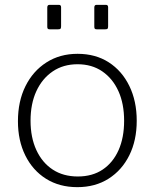

<svg xmlns="http://www.w3.org/2000/svg" viewBox="-20 -762 638 792"><path d="M232 -732V-654Q232 -647 230 -644Q228 -641 219 -641H186Q179 -641 177 -643.5Q175 -646 175 -652V-731Q175 -742 184 -742H223Q232 -742 232 -732ZM426 -732V-654Q426 -647 424 -644Q422 -641 413 -641H380Q373 -641 371 -643.5Q369 -646 369 -652V-731Q369 -742 378 -742H417Q426 -742 426 -732ZM299 10Q225 10 170 -24.5Q115 -59 84.5 -120.5Q54 -182 54 -262Q54 -344 85 -406.5Q116 -469 171.5 -504.5Q227 -540 300 -540Q374 -540 428.5 -505Q483 -470 513.5 -407.5Q544 -345 544 -264Q544 -183 513.5 -121.5Q483 -60 428 -25Q373 10 299 10ZM301 -34Q361 -34 403.5 -62.5Q446 -91 469 -142.5Q492 -194 492 -264Q492 -334 468.5 -386Q445 -438 402 -467.5Q359 -497 300 -497Q241 -497 197.5 -467.5Q154 -438 130 -386Q106 -334 106 -264Q106 -195 130 -143Q154 -91 197.5 -62.5Q241 -34 301 -34Z"/></svg>

Font: Libre Franklin ExtraLight
Style: Regular
Weight: 250
Designer: Pablo Impallari, Rodrigo Fuenzalida, Nhung Nguyen
Foundry: Impallari Type
Version: Version 3.000